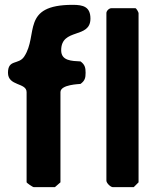

<svg xmlns="http://www.w3.org/2000/svg" viewBox="-20 -774 663 794"><path d="M120 0H207L230 -20V-393C230 -425 309 -426 313 -427C331 -440 334 -452 334 -473C334 -494 331 -507 313 -520C277 -522 233 -522 233 -566C233 -660 354 -612 354 -697C354 -746 324 -754 281 -754C65 -754 140 -630 80 -540C57 -505 13 -530 13 -473C13 -417 90 -433 90 -393V-20C90 -18 115 0 120 0ZM540 -740H440C431 -740 420 -729 420 -720V-27C420 -17 437 0 447 0H533L553 -20V-720C553 -723 544 -740 540 -740Z"/></svg>

Font: Asimov Print
Style: C
Weight: 500
Designer: Google
Version: Version 2.000980: 2014